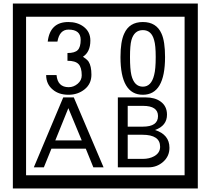

<svg xmlns="http://www.w3.org/2000/svg" viewBox="-20 -980 1195 1090"><path d="M1103 90H53V-960H1103ZM1028 15V-885H128V15ZM499 -556Q499 -504 460.5 -473Q422 -442 369 -442Q314 -442 280 -471Q242 -502 242 -554H301Q307 -485 370 -485Q398 -485 421 -504.5Q444 -524 444 -552Q444 -597 426 -616Q408 -635 363 -635V-679Q405 -679 421.5 -696Q438 -713 438 -754Q438 -812 369 -812Q318 -812 306 -744H251Q264 -855 368 -855Q419 -855 454 -829Q493 -800 493 -750Q493 -685 451 -658Q475 -642 483 -630Q499 -605 499 -556ZM917 -656Q917 -442 791 -442Q664 -442 664 -656Q664 -744 685 -789Q714 -855 791 -855Q868 -855 897 -789Q917 -745 917 -656ZM864 -656Q864 -723 855 -752Q840 -809 791 -809Q742 -809 726 -752Q718 -723 718 -656Q718 -587 726 -553Q742 -488 791 -488Q839 -488 855 -554Q864 -587 864 -656ZM568 -30H510L467 -136H272L229 -30H172L339 -427H399ZM444 -183 368 -366 294 -183ZM942 -141Q942 -93 906.5 -61.5Q871 -30 823 -30H649V-427H808Q859 -427 891 -404Q928 -378 928 -329Q928 -266 860 -242Q942 -216 942 -141ZM877 -321Q877 -379 792 -379H705V-261H791Q877 -261 877 -321ZM889 -147Q889 -215 788 -215H705V-78H791Q828 -78 855 -93Q889 -112 889 -147Z"/></svg>

Font: Unicode BMP Fallback SIL
Style: Regular
Weight: 400
Foundry: NRSI, SIL International
Version: Version 5.1 Based on Unicode 5.1